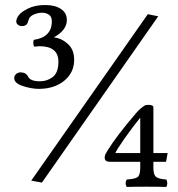

<svg xmlns="http://www.w3.org/2000/svg" viewBox="-20 -657 700 756"><path d="M562 -601.1 603 -592.8 145 62 103 54.2ZM184.1 -573.2Q184.1 -591.3 172.6 -599.1Q161.1 -606.9 146 -606.9Q130.9 -606.9 115 -600.6Q99.1 -594.2 94.2 -583Q93.3 -581.1 91.1 -574Q88.9 -566.9 87.4 -564Q85.9 -561 80.6 -557.6Q75.2 -554.2 66.9 -554.2Q58.1 -554.2 52.5 -558.1Q46.9 -562 45.4 -565.9Q43.9 -569.8 43.9 -571.8Q43.9 -583 53.5 -596.4Q63 -609.9 90.6 -623.5Q118.2 -637.2 158.2 -637.2Q197.3 -637.2 220.2 -621.6Q243.2 -606 243.2 -578.1Q243.2 -538.1 191.9 -509.8Q221.7 -506.8 246.8 -484.4Q272 -461.9 272 -421.9Q272 -371.1 232.9 -339.1Q193.8 -307.1 132.8 -307.1Q104.5 -307.1 70.3 -318.1Q36.1 -329.1 36.1 -349.6Q36.1 -359.4 43.7 -365.7Q51.3 -372.1 61 -372.1Q82 -372.1 90.8 -355Q99.6 -336.9 137.2 -336.9Q166 -336.9 188 -354Q210 -371.1 210 -414.1Q210 -475.1 134.8 -475.1Q130.9 -475.1 115.2 -473.1Q108.4 -481.9 112.8 -500Q184.1 -510.3 184.1 -573.2ZM532.2 -193.8Q502 -156.7 470.5 -111.8Q439 -66.9 434.1 -54.2H532.2ZM532.2 3.9V-20H413.1Q385.3 -20 394.5 -48.3Q397 -53.7 403.8 -64.9Q439.5 -122.6 516.1 -211.9Q532.7 -231.4 551.8 -242.7Q552.2 -243.2 554 -243.4Q555.7 -243.7 557.6 -243.7Q559.6 -243.7 561.8 -243.9Q564 -244.1 565.4 -244.1Q584 -244.1 584 -233.9V-54.2H640.1L633.8 -20H584V3.9Q584 31.7 595 39.8Q606 47.9 634.8 49.8Q642.6 64.9 634.8 79.1Q605 78.1 556.9 78.1Q508.8 78.1 479 79.1Q470.2 64.9 479 49.8Q511.2 47.9 521.7 40.3Q532.2 32.7 532.2 3.9Z"/></svg>

Font: Linux Libertine Capitals
Style: Small Caps
Weight: 400
Designer: Philipp H. Poll
Foundry: Philipp H. Poll
Version: Version 5.1.3